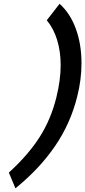

<svg xmlns="http://www.w3.org/2000/svg" viewBox="-20 -809 456 1026"><path d="M415.5 -471.2Q415.5 -383.3 392.6 -293Q356.9 -149.4 274.4 -28.6Q191.9 92.3 62.5 197.3L27.3 113.3Q129.9 20 190.9 -75.2Q252 -170.4 281.2 -288.6Q304.2 -381.3 304.2 -461.4Q304.2 -533.2 285.6 -594.5Q267.1 -655.8 230 -700.7L298.3 -788.6Q354.5 -738.8 385 -656Q415.5 -573.2 415.5 -471.2Z"/></svg>

Font: Lesson One Medium
Style: Italic
Weight: 500
Italic angle: -14°
Designer: But Ko, Victor Gaultney, Annie Olsen, Julie Remington, Don Collingsworth, Eric Hays, Becca Hirsbrunner
Version: Version 1.100